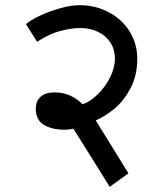

<svg xmlns="http://www.w3.org/2000/svg" viewBox="-20 -641 640 740"><path d="M230 -141Q180.5 -141 149.2 -159.8Q118 -178.5 118 -222Q118 -252 137 -268.5Q156 -285 191 -285Q251.5 -285 299 -239Q328.5 -249.5 357.5 -278.2Q386.5 -307 404.8 -344Q423 -381 423 -415Q423 -449.5 406 -476.2Q389 -503 358.5 -518Q328 -533 289 -533Q257 -533 214.2 -522.2Q171.5 -511.5 123 -480L80 -548Q97.5 -563.5 133.8 -580.5Q170 -597.5 211.8 -609.2Q253.5 -621 286 -621Q348 -621 399 -594Q450 -567 479.5 -520Q509 -473 509 -415Q509 -349 482.5 -299.8Q456 -250.5 419.8 -221Q383.5 -191.5 349 -177L475 27L403 79L263 -145Q245.5 -141 230 -141Z"/></svg>

Font: JuliaMono BoldItalic
Style: Regular
Weight: 700
Italic angle: -9°
Monospace: yes
Designer: cormullion
Foundry: corm
Version: Version 0.049; ttfautohint (v1.8.4)